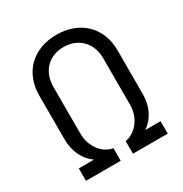

<svg xmlns="http://www.w3.org/2000/svg" viewBox="-165 -835 918 962"><g transform="rotate(-30 294.0 -354.0)"><path d="M57 0H258V-73C205 -80 151 -137 151 -220V-489C151 -577 208 -637 294 -637C380 -637 439 -577 439 -489V-220C439 -137 383 -81 329 -73V0H530V-72H442C491 -105 521 -163 521 -234V-487C521 -620 430 -708 294 -708C158 -708 68 -620 68 -487V-234C68 -163 97 -105 145 -72H57Z"/></g></svg>

Font: Vanilla Cream Book
Style: Regular
Weight: 400
Designer: Jeremy Tribby, Jinavaṁso
Foundry: Tribby Type
Version: Version 1.422;Glyphs 3.1.2 (3151)